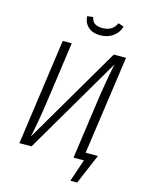

<svg xmlns="http://www.w3.org/2000/svg" viewBox="-147 -967 902 1196"><g transform="rotate(15 304.0 -368.5)"><path d="M264 -873 302 -878Q306 -851 324 -838.5Q342 -826 373 -826Q440 -826 464 -881L500 -869Q488 -827 453.5 -803Q419 -779 371 -779Q324 -779 295 -804.5Q266 -830 264 -873ZM475 -49H554L472 144H428L477 0H410L462 -370Q480 -500 506 -626L139 0H61L157 -685H215L163 -314Q144 -174 119 -58L486 -685H565Z"/></g></svg>

Font: Fira Sans Condensed Light
Style: Italic
Weight: 300
Width: 3
Italic angle: -8°
Designer: Carrois Corporate & Edenspiekermann AG
Foundry: Carrois Corporate GbR & Edenspiekermann AG
Version: Version 4.203